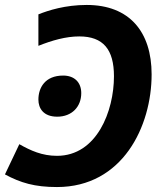

<svg xmlns="http://www.w3.org/2000/svg" viewBox="-24 -744 656 775"><path d="M326 -724C239 -724 171 -702 131 -686V-559C186 -581 242 -597 296 -597C393 -597 436 -544 436 -436C436 -296 367 -115 206 -115C146 -115 100 -136 54 -162L-4 -40C59 -6 116 11 206 11C471 11 588 -234 588 -444C588 -615 499 -724 326 -724ZM207 -273C266 -273 304 -313 304 -368C304 -413 275 -439 231 -439C158 -439 131 -390 131 -342C131 -307 151 -273 207 -273Z"/></svg>

Font: Noto Sans
Style: Bold Italic
Weight: 700
Italic angle: -12°
Designer: Monotype Design Team
Foundry: Monotype Imaging Inc.
Version: Version 2.013